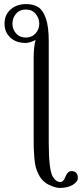

<svg xmlns="http://www.w3.org/2000/svg" viewBox="-20 -718 405 950"><path d="M2.4 -601.1Q2.4 -645 32.7 -671.4Q63 -697.8 108.9 -697.8Q146.5 -697.8 170.2 -682.1Q193.8 -666.5 207.5 -625.2Q221.2 -584 221.2 -514.2V-13.2Q221.2 124 241.7 157.2Q256.8 182.6 279.3 182.6Q293.9 182.6 303.2 157.2Q314.5 128.4 334.5 128.4Q346.7 128.4 356 136.2Q365.2 144 365.2 163.1Q365.2 181.2 340.1 196.5Q314.9 211.9 275.9 211.9Q260.3 211.9 235.6 202.4Q210.9 192.9 195.3 178.2Q181.2 165 171.6 146.2Q162.1 127.4 157.2 110.1Q152.3 92.8 149.9 63.2Q147.5 33.7 147 14.2Q146.5 -5.4 146.5 -43.9V-428.7Q146.5 -486.8 156.2 -520.5Q147 -515.1 132.6 -510.3Q118.2 -505.4 107.9 -505.4Q59.6 -505.4 31 -532Q2.4 -558.6 2.4 -601.1ZM174.3 -600.6Q174.3 -627.4 156.7 -649.2Q139.2 -670.9 107.9 -670.9Q77.1 -670.9 59.3 -649.9Q41.5 -628.9 41.5 -600.6Q41.5 -572.8 59.6 -552.5Q77.6 -532.2 107.9 -532.2Q137.7 -532.2 156 -552.7Q174.3 -573.2 174.3 -600.6Z"/></svg>

Font: Libertinage
Style: b
Weight: 400
Designer: OSP
Foundry: OSP
Version: Version 1.0; 2008; OFL relea